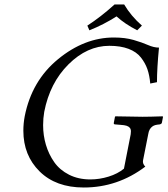

<svg xmlns="http://www.w3.org/2000/svg" viewBox="-20 -825 746 855"><path d="M487 -658Q537 -658 575 -647Q613 -636 639 -624.5Q665 -613 688 -613Q679 -520 679 -459L649 -453Q646 -489 636.5 -516.5Q627 -544 607.5 -569Q588 -594 552.5 -607.5Q517 -621 467 -621Q368 -621 285 -538.5Q202 -456 177 -327Q172 -298 172 -268Q172 -222 184.5 -180Q197 -138 221.5 -103Q246 -68 287.5 -47Q329 -26 382 -26Q423 -26 463.5 -38.5Q504 -51 532 -74L562 -227Q563 -234 563 -240Q563 -250 558 -256Q553 -262 543.5 -265Q534 -268 517 -269L493 -271Q485 -271 487 -279L492 -305L494 -307Q584 -305 615 -305Q646 -305 704 -307L706 -305L701 -279Q700 -273 691 -271Q679 -270 671.5 -268Q664 -266 657.5 -261Q651 -256 646.5 -248Q642 -240 640 -227L617 -111Q614 -96 627 -83Q504 10 353 10Q229 10 156.5 -61.5Q84 -133 84 -243Q84 -275 90 -307Q121 -465 238.5 -561.5Q356 -658 487 -658ZM533 -805Q563 -754 612 -711L591 -690Q535 -719 499 -752Q441 -715 378 -690L369 -711Q428 -749 490 -805Z"/></svg>

Font: Linux Libertine O
Style: Italic
Weight: 400
Italic angle: -12°
Designer: Philipp H. Poll
Foundry: Philipp H. Poll
Version: Version 5.1.6